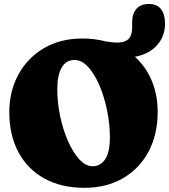

<svg xmlns="http://www.w3.org/2000/svg" viewBox="-20 -904 828 940"><path d="M384 -715.5Q443.5 -715.5 496.5 -701.5Q549.5 -692 577.5 -697.8Q605.5 -703.5 616.2 -721.8Q627 -740 627 -767.5V-794.5Q627 -837.5 648.2 -861Q669.5 -884.5 708.5 -884.5Q749 -884.5 768.5 -859.2Q788 -834 788 -788.5Q788 -727 749.2 -683Q710.5 -639 640.5 -626Q694 -578 723 -508.8Q752 -439.5 752 -355.5Q752 -246.5 707.8 -162.8Q663.5 -79 582.8 -31.8Q502 15.5 393 15.5Q279 15.5 196.5 -30.5Q114 -76.5 69.8 -159.8Q25.5 -243 25.5 -354.5Q25.5 -456 69.5 -537.8Q113.5 -619.5 194 -667.5Q274.5 -715.5 384 -715.5ZM518 -232.5Q518 -297 504.2 -363.5Q490.5 -430 466.8 -486Q443 -542 411.5 -576.2Q380 -610.5 345 -610.5Q304.5 -610.5 282.5 -574Q260.5 -537.5 260.5 -467.5Q260.5 -401.5 274.5 -335Q288.5 -268.5 313 -213Q337.5 -157.5 368.5 -123.8Q399.5 -90 433.5 -90Q472 -90 495 -124.5Q518 -159 518 -232.5Z"/></svg>

Font: Fraunces 72pt SuperSoft Black
Style: Regular
Weight: 900
Version: Version 1.000;[0bf87f6ff]